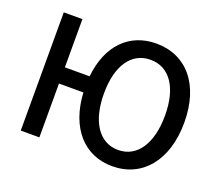

<svg xmlns="http://www.w3.org/2000/svg" viewBox="-125 -930 1286 1123"><g transform="rotate(20 518.0 -368.5)"><path d="M670 -88C551 -88 480 -198 480 -371C480 -544 551 -649 670 -649C789 -649 860 -544 860 -371C860 -198 789 -88 670 -88ZM213 -436V-736H97V0H213V-335H365C377 -119 494 13 670 13C856 13 980 -134 980 -371C980 -608 856 -750 670 -750C502 -750 387 -634 367 -436Z"/></g></svg>

Font: Noto Sans CJK KR Medium
Style: Regular
Weight: 500
Designer: Ryoko NISHIZUKA (kana & ideographs); Paul D. Hunt (Latin, Greek & Cyrillic); Wenlong ZHANG (bopomofo); Sandoll Communica
Foundry: Adobe Systems Incorporated
Version: Version 1.004;PS 1.004;hotconv 1.0.82;makeotf.lib2.5.63406